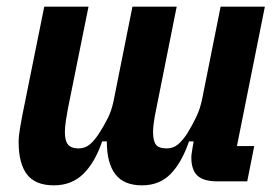

<svg xmlns="http://www.w3.org/2000/svg" viewBox="-20 -545 834 577"><path d="M142 12Q86 12 61 -21Q36 -54 36 -118Q36 -135 40 -159Q44 -183 47 -198L113 -525H246L184 -218Q181 -202 178 -182.5Q175 -163 175 -148Q175 -122 184.5 -110.5Q194 -99 216 -99Q236 -99 250.5 -111.5Q265 -124 279 -146Q293 -168 304 -190Q315 -212 321 -240L378 -525H511L445 -195Q443 -182 441.5 -171Q440 -160 440 -148Q440 -122 448.5 -110.5Q457 -99 481 -99Q501 -99 515.5 -111.5Q530 -124 544 -146Q558 -169 570 -194Q582 -219 588 -250L643 -525H776L692 -106H744L723 0H633Q592 0 573.5 -17Q555 -34 555 -72Q555 -79 556.5 -87Q558 -95 559 -103L562 -120H548Q526 -56 492.5 -22Q459 12 407 12Q352 12 326.5 -21.5Q301 -55 301 -120H287Q265 -56 230 -22Q195 12 142 12Z"/></svg>

Font: IBM Plex Sans Condensed
Style: Bold Italic
Weight: 700
Width: 3
Italic angle: -11.31°
Designer: Mike Abbink, Paul van der Laan, Pieter van Rosmalen
Foundry: Bold Monday
Version: Version 3.201